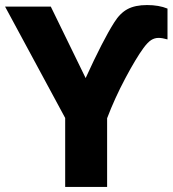

<svg xmlns="http://www.w3.org/2000/svg" viewBox="-20 -740 686 760"><path d="M432 -651Q455 -688 485 -704Q515 -720 562 -720Q609 -720 643 -706V-584Q622 -590 608 -590Q592 -590 578.5 -581.5Q565 -573 548 -550Q518 -509 476 -430Q434 -351 404 -272V0H238V-273L0 -714H181L319 -431Q388 -582 432 -651Z"/></svg>

Font: Noto Sans UI ExtraBold
Style: Regular
Weight: 800
Designer: Monotype Design Team
Foundry: Monotype Imaging Inc.
Version: Version 1.001